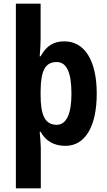

<svg xmlns="http://www.w3.org/2000/svg" viewBox="-20 -873 580 1040"><path d="M504 -366C504 -547 437 -649 329 -649C271 -649 232 -626 200 -568H195C198 -598 200 -638 200 -665V-853H66V147H201V-72C201 -93 198 -122 195 -159H200C228 -109 272 -83 335 -83C440 -83 504 -186 504 -366ZM367 -365C367 -261 342 -197 287 -197C224 -197 200 -249 200 -357V-381C201 -490 225 -537 287 -537C340 -537 367 -483 367 -365Z"/></svg>

Font: Noto Sans Kannada UI Condensed
Style: Bold
Weight: 700
Width: 3
Designer: Jelle Bosma - Monotype Design Team
Foundry: Monotype Imaging Inc.
Version: Version 2.005